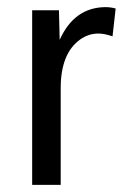

<svg xmlns="http://www.w3.org/2000/svg" viewBox="-20 -519 345 539"><path d="M150.4 0V-271.5Q150.4 -369.1 205.1 -408.2Q228.5 -424.8 255.9 -424.8Q273.4 -424.8 295.9 -417L304.7 -495.1Q291 -499 275.4 -499Q188.5 -498 147.5 -407.2L145.5 -490.2H70.3V0Z"/></svg>

Font: Yaldevi Colombo Medium
Style: Regular
Weight: 500
Designer: Sol Matas, Denzil Rajitha, Kosala Senevirathne and Pathum Egodawatta
Foundry: Mooniak
Version: Version 1.020 ; ttfautohint (v1.6)